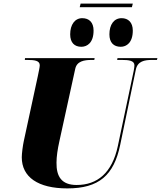

<svg xmlns="http://www.w3.org/2000/svg" viewBox="-20 -1037 895 1067"><path d="M718 -1017H428L423 -997H713ZM651 -777C683 -777 718 -800 718 -867C718 -913 692 -936 656 -936C613 -936 588 -900 588 -846C588 -800 612 -777 651 -777ZM432 -777C465 -777 500 -800 500 -867C500 -913 475 -936 437 -936C396 -936 370 -900 370 -846C370 -800 394 -777 432 -777ZM354 10C530 10 613 -63 648 -232L735 -651C745 -697 783 -704 826 -704H852L855 -714H633L631 -704H656C697 -704 727 -700 727 -674C727 -670 726 -656 723 -643L635 -226C603 -75 520 -9 406 -9C322 -9 293 -56 294 -133C294 -167 300 -207 310 -252L398 -654C407 -697 447 -704 491 -704H504L506 -714H119L118 -704H131C173 -704 201 -700 201 -674C201 -664 195 -638 190 -613L112 -252C107 -229 101 -184 101 -163C101 -53 191 10 354 10Z"/></svg>

Font: Noto Serif Display Black
Style: Italic
Weight: 900
Italic angle: -12°
Designer: Monotype Design Team
Foundry: Monotype Imaging Inc.
Version: Version 2.009